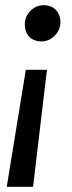

<svg xmlns="http://www.w3.org/2000/svg" viewBox="-20 -515 275 737"><path d="M106.9 202.1H5.9L79.1 -247.1H160.2ZM189.9 -377.9Q168 -356 139.2 -356Q110.4 -356 92.3 -374Q75.2 -392.6 75.2 -421.9Q75.2 -451.2 96.7 -473.1Q118.2 -495.1 147.5 -495.1Q176.8 -495.1 194.3 -477.1Q211.9 -459 211.9 -429.7Q211.9 -400.4 189.9 -377.9Z"/></svg>

Font: FiraSans-Italic
Style: Italic
Weight: 400
Italic angle: -8°
Designer: Carrois Corporate & Edenspiekermann AG
Foundry: Carrois Corporate GbR & Edenspiekermann AG
Version: Version 3.106;PS 003.106;hotconv 1.0.70;makeotf.lib2.5.58329